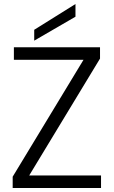

<svg xmlns="http://www.w3.org/2000/svg" viewBox="-20 -934 565 954"><path d="M477 -643 125 -62H482V0H43V-56L395 -637H49V-699H477ZM355 -914V-851L150 -732V-786Z"/></svg>

Font: SVN-Poppins Light
Style: Regular
Weight: 300
Designer: Ninad Kale (Devanagari), Jonny Pinhorn (Latin)
Foundry: Indian Type Foundry
Version: Version 3.002 2017; ttfautohint (v1.8.3)